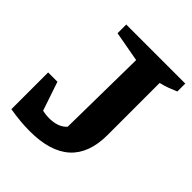

<svg xmlns="http://www.w3.org/2000/svg" viewBox="-189 -767 890 890"><g transform="rotate(45 256.5 -322.0)"><path d="M22 -1V-242H83L131 -100Q154 -95 174 -95Q235 -95 264 -128L270 -571L121 -598V-655H508V-603Q490 -595 468.5 -587Q447 -579 422 -573V-232Q422 11 154 11Q124 11 91 8Q58 5 22 -1Z"/></g></svg>

Font: Piazzolla SC
Style: Bold
Weight: 700
Designer: Juan Pablo del Peral
Foundry: Huerta Tipografica
Version: Version 1.330